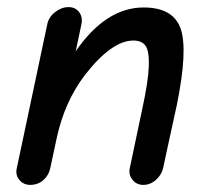

<svg xmlns="http://www.w3.org/2000/svg" viewBox="-20 -514 583 540"><path d="M65 6Q46 6 34.5 -8Q23 -22 27 -40L113 -446Q117 -466 135 -480Q153 -494 173 -494Q192 -494 202.5 -480Q213 -466 209 -446L193 -370Q278 -493 384 -493Q467 -493 488 -433.5Q509 -374 477 -217Q468 -176 456.5 -123.5Q445 -71 439 -42Q435 -23 419 -8.5Q403 6 383 6Q364 6 352.5 -8.5Q341 -23 345 -41Q359 -109 380 -207Q397 -285 398.5 -327.5Q400 -370 389.5 -385Q379 -400 355 -400Q294 -400 218 -302Q162 -228 140 -128L122 -44Q118 -22 102.5 -8Q87 6 65 6Z"/></svg>

Font: Comic Neue
Style: Bold Italic
Weight: 700
Italic angle: -12°
Designer: Craig Rozynski
Foundry: Craig Rozynski
Version: Version 2.003